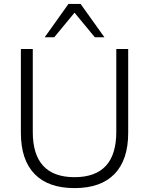

<svg xmlns="http://www.w3.org/2000/svg" viewBox="-20 -956 764 984"><path d="M362 8Q227 8 157 -64.5Q87 -137 87 -275V-705H148V-280Q148 -48 362 -48Q576 -48 576 -280V-705H637V-275Q637 -137 567 -64.5Q497 8 362 8ZM209 -765 331 -936H393L515 -765H466L362 -891L258 -765Z"/></svg>

Font: Nunito Sans Light
Style: Regular
Weight: 300
Designer: Vernon Adams
Foundry: Vernon Adams
Version: Version 3.101; ttfautohint (v1.8.4.7-5d5b);gftools[0.9.27]